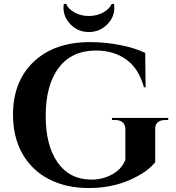

<svg xmlns="http://www.w3.org/2000/svg" viewBox="-20 -924 876 958"><path d="M537.1 -904.3H548.8Q557.6 -848.6 519 -806.4Q480.5 -764.2 423.3 -764.2Q365.7 -764.2 327.9 -806.6Q290 -849.1 298.3 -904.3H310.1Q320.3 -879.4 352.1 -861.8Q383.8 -844.2 423.3 -844.2Q462.9 -844.2 494.6 -861.6Q526.4 -878.9 537.1 -904.3ZM819.3 -325.2H804.2Q779.8 -325.2 766.8 -313.5Q753.9 -301.8 754.4 -280.3V-114.7Q714.8 -64 624.8 -24.9Q534.7 14.2 422.9 14.2Q310.1 14.2 224.6 -29.8Q139.2 -73.7 92 -156.7Q44.9 -239.7 44.9 -351.1Q44.9 -518.6 148.4 -616.2Q252 -713.9 428.7 -713.9Q508.3 -713.9 583.5 -698.5Q658.7 -683.1 704.6 -659.7L706.5 -488.3H698.2Q671.4 -584.5 608.4 -628.2Q545.4 -671.9 459 -671.9Q337.9 -671.9 272.9 -585.7Q208 -499.5 208 -345.2Q208 -198.2 267.6 -113.3Q327.1 -28.3 436 -27.8Q493.2 -27.8 540.8 -54.4Q588.4 -81.1 605.5 -127V-279.8Q605.5 -301.8 592 -313.5Q578.6 -325.2 554.2 -325.2H538.6V-335.4H819.3Z"/></svg>

Font: Cinzel Bold
Style: Regular
Weight: 700
Designer: Natanael Gama
Version: Version 1.001;PS 001.001;hotconv 1.0.56;makeotf.lib2.0.21325